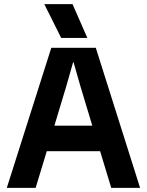

<svg xmlns="http://www.w3.org/2000/svg" viewBox="-20 -912 714 932"><path d="M660 0H520L466 -178H207L153 0H13L229 -680H445ZM332 -892 404 -728H277L195 -892ZM428 -302 371 -491 337 -610H335L301 -491L244 -302Z"/></svg>

Font: CyStack Display
Style: Bold
Weight: 700
Designer: Weizhong Zhang
Foundry: 本地遙控
Version: Version 1.000;Glyphs 3.1.2 (3151)